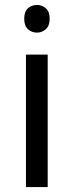

<svg xmlns="http://www.w3.org/2000/svg" viewBox="-20 -757 298 777"><path d="M130 -737Q150 -737 165.5 -723.5Q181 -710 181 -681Q181 -653 165.5 -639Q150 -625 130 -625Q108 -625 93 -639Q78 -653 78 -681Q78 -710 93 -723.5Q108 -737 130 -737ZM173 -536V0H85V-536Z"/></svg>

Font: Noto Sans Soyombo
Style: Regular
Weight: 400
Designer: Monotype Design Team
Foundry: Monotype Imaging Inc.
Version: Version 2.001; ttfautohint (v1.8.4.7-5d5b)